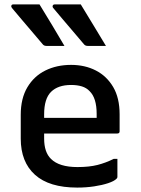

<svg xmlns="http://www.w3.org/2000/svg" viewBox="-20 -839 640 870"><path d="M159 -819Q188 -772 216.5 -724.5Q245 -677 272 -631H190Q179 -631 173 -639Q145 -673 122.5 -698.5Q100 -724 79.5 -749Q59 -774 34 -803Q30 -808 31.5 -813.5Q33 -819 40 -819ZM346 -819Q375 -772 403.5 -724.5Q432 -677 460 -631H377Q366 -631 360 -639Q332 -673 309.5 -698.5Q287 -724 266.5 -749Q246 -774 221 -803Q217 -808 219 -813.5Q221 -819 228 -819ZM302 -545Q365 -545 414.5 -519.5Q464 -494 493 -444.5Q522 -395 522 -321V-244Q522 -234 511 -234H180V-211Q180 -149 211 -119Q248 -82 331 -82Q384 -82 421.5 -91.5Q459 -101 495 -119H512V-37Q512 -33 508 -29Q497 -18 470 -9Q443 0 406.5 5.5Q370 11 330 11Q203 11 138.5 -47Q74 -105 74 -211V-319Q74 -393 104 -443.5Q134 -494 185.5 -519.5Q237 -545 302 -545ZM302 -454Q243 -454 211.5 -423Q180 -392 180 -321V-305H418V-323Q418 -395 386 -426Q372 -441 351 -447.5Q330 -454 302 -454Z"/></svg>

Font: Recursive Sn Lnr St Med
Style: Regular
Weight: 500
Version: Version 1.085;hotconv 1.1.0;makeotfexe 2.6.0; ttfautohint (v